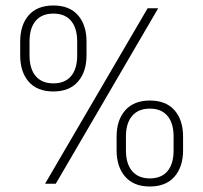

<svg xmlns="http://www.w3.org/2000/svg" viewBox="-20 -669 740 699"><path d="M144 0 517.5 -639H556L183 0ZM525.5 10Q467 10 435.8 -25.8Q404.5 -61.5 404.5 -122V-171.5Q404.5 -232 436 -267.5Q467.5 -303 525.5 -303Q584 -303 615.2 -267.8Q646.5 -232.5 646.5 -171.5V-122Q646.5 -61.5 615.2 -25.8Q584 10 525.5 10ZM525.5 -19.5Q567.5 -19.5 589.8 -46Q612 -72.5 612 -121V-172Q612 -220.5 589.8 -247Q567.5 -273.5 525.5 -273.5Q483.5 -273.5 461 -247Q438.5 -220.5 438.5 -172V-121Q438.5 -72.5 461.2 -46Q484 -19.5 525.5 -19.5ZM174.5 -336Q115.5 -336 84.5 -371.5Q53.5 -407 53.5 -468V-517Q53.5 -578 84.5 -613.5Q115.5 -649 174.5 -649Q233 -649 264 -613.5Q295 -578 295 -517V-468Q295 -407.5 263.8 -371.8Q232.5 -336 174.5 -336ZM174.5 -365.5Q216.5 -365.5 238.8 -392Q261 -418.5 261 -467V-518Q261 -566.5 238.8 -593Q216.5 -619.5 174.5 -619.5Q132 -619.5 109.8 -593Q87.5 -566.5 87.5 -518V-467Q87.5 -418.5 110 -392Q132.5 -365.5 174.5 -365.5Z"/></svg>

Font: Anek Odia ExtraLight
Style: Regular
Weight: 250
Designer: Yesha Goshar & Mahesh Sahu (Odia), Yesha Goshar (Latin)
Foundry: Ek Type
Version: Version 1.003